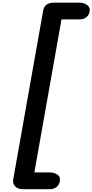

<svg xmlns="http://www.w3.org/2000/svg" viewBox="-20 -1198 673 1397"><path d="M146 178.5Q110 178.5 90.5 158.2Q71 138 76 108.5L294 -1120Q299.5 -1150.5 319.5 -1164.5Q339.5 -1178.5 372 -1178.5H560Q590 -1178.5 613.2 -1162Q636.5 -1145.5 632.5 -1117Q629 -1091 610 -1074Q591 -1057 560 -1057H427.5L230 56.5H341Q373 56.5 397 72Q421 87.5 415.5 118.5Q410.5 147.5 391.2 163Q372 178.5 341 178.5Z"/></svg>

Font: Edu AU VIC WA NT Pre
Style: Bold
Weight: 700
Designer: Tina and Corey Anderson, Eben Sorkin, Mirko Velimirovic
Foundry: Google for Education
Version: Version 1.001